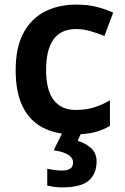

<svg xmlns="http://www.w3.org/2000/svg" viewBox="-20 -573 543 833"><path d="M300 10Q222 10 165.5 -19.5Q109 -49 78.5 -110.5Q48 -172 48 -268Q48 -368 82 -430.5Q116 -493 175 -523Q234 -553 311 -553Q362 -553 402 -542.5Q442 -532 471 -518L433 -417Q401 -430 370 -438.5Q339 -447 310 -447Q180 -447 180 -269Q180 -182 213 -139Q246 -96 308 -96Q354 -96 389.5 -107.5Q425 -119 457 -138V-27Q425 -8 389 1Q353 10 300 10ZM399 128Q399 181 365 210.5Q331 240 249 240Q229 240 213 237.5Q197 235 185 232V159Q197 162 215.5 164.5Q234 167 249 167Q270 167 283.5 159.5Q297 152 297 132Q297 112 276 98.5Q255 85 213 79L252 0H334L317 38Q349 47 374 68.5Q399 90 399 128Z"/></svg>

Font: Noto Sans Sora Sompeng SemiBold
Style: Regular
Weight: 600
Version: Version 2.101